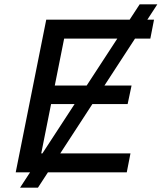

<svg xmlns="http://www.w3.org/2000/svg" viewBox="-20 -790 741 880"><path d="M72 70 620 -770H701L154 70ZM52 0 192 -700H686L669 -613H274L169 -87H578L561 0ZM206 -313 223 -398H583L565 -313Z"/></svg>

Font: Montserrat Thin Medium
Style: Italic
Weight: 500
Italic angle: -11.3°
Version: Version 9.000